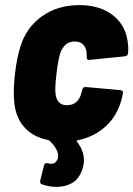

<svg xmlns="http://www.w3.org/2000/svg" viewBox="-20 -545 521 750"><path d="M301 -194Q302 -200 306 -203Q310 -206 315 -205L450 -193Q463 -191 460 -180L455 -157Q438 -93 393.5 -52Q349 -11 284 3Q281 3 280 5Q279 7 281 9Q308 44 308 81Q308 100 300 121Q287 156 260.5 170.5Q234 185 201 185Q172 185 144 175Q135 172 137 161L152 101Q154 95 158 93Q162 91 168 93Q176 95 179 95Q198 95 205 76Q207 72 207 63Q207 38 174 5L168 2Q107 -10 72.5 -51Q38 -92 35 -156Q34 -164 34 -182Q34 -220 39 -260Q45 -315 60 -364Q83 -438 144 -481.5Q205 -525 290 -525Q373 -525 424 -483Q475 -441 480 -370Q481 -365 481 -354Q481 -344 480 -338Q480 -327 468 -325L329 -311H327Q319 -311 319 -319V-325L318 -341Q316 -360 304 -371.5Q292 -383 272 -383Q231 -383 215 -336Q206 -305 201 -260Q196 -220 196 -198Q196 -185 197 -179Q199 -158 210 -146Q221 -134 241 -134Q264 -134 278 -146.5Q292 -159 297 -179Q299 -184 301 -194Z"/></svg>

Font: Barlow Semi Condensed ExtraBold
Style: Italic
Weight: 800
Width: 4
Italic angle: -7°
Designer: Jeremy Tribby
Foundry: Tribby Type
Version: Version 1.408